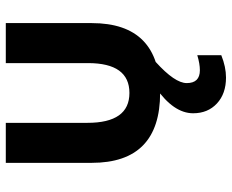

<svg xmlns="http://www.w3.org/2000/svg" viewBox="-88 -464 792 656"><g transform="rotate(-90 308.0 -136.0)"><path d="M318.4 15.1Q79.6 15.1 79.6 -218.8V-512.2H216.3V-233.4Q216.3 -89.8 318.4 -89.8Q420.4 -89.8 420.4 -231.4V-512.2H557.1V-218.8Q557.1 15.1 318.4 15.1ZM371.1 240.2Q315.9 240.2 282.5 209.2Q249 178.2 249 127.9Q249 61 336.9 0H424.3Q352.1 65.4 352.1 106Q352.1 150.9 396 150.9Q418 150.9 447.3 142.1V224.1Q407.2 240.2 371.1 240.2Z"/></g></svg>

Font: Cadman
Style: Bold
Weight: 700
Designer: Paul James MIller
Foundry: High-Logic / Made with FontCreator
Version: Version 2.114;March 28, 2021;FontCreator 13.0.0.2683 64-bit